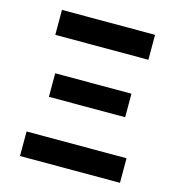

<svg xmlns="http://www.w3.org/2000/svg" viewBox="-105 -800 835 893"><g transform="rotate(15 312.0 -353.5)"><path d="M71.3 -118.2H552.7V0H71.3ZM129.9 -414.1H497.1V-300.8H129.9ZM84 -707H532.2V-586.9H84Z"/></g></svg>

Font: Pretendard
Style: Bold
Weight: 700
Designer: Base glyphs from Inter by Rasmus Andersson; Hangeul glyphs from Noto Sans CJK(Source Han Sans) by Jang Soo-young and Kan
Foundry: Kil Hyung-jin
Version: Version 1.309